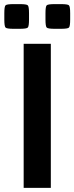

<svg xmlns="http://www.w3.org/2000/svg" viewBox="-20 -913 362 933"><path d="M95 0V-700H227V0ZM1 -818V-849Q1 -881.5 7 -887.2Q13 -893 46 -893H76Q109 -893 115 -887.2Q121 -881.5 121 -849V-818Q121 -785 115 -779Q109 -773 76 -773H46Q13 -773 7 -779Q1 -785 1 -818ZM201 -818V-849Q201 -881.5 207 -887.2Q213 -893 246 -893H276Q309 -893 315 -887.2Q321 -881.5 321 -849V-818Q321 -785 315 -779Q309 -773 276 -773H246Q213 -773 207 -779Q201 -785 201 -818Z"/></svg>

Font: Science Gothic
Style: Regular
Weight: 400
Designer: Thomas Phinney, Vassil Kateliev, Brandon Buerkle
Foundry: Font Detective LLC
Version: Version 1.018